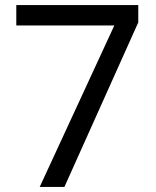

<svg xmlns="http://www.w3.org/2000/svg" viewBox="-20 -734 612 754"><path d="M136 0 429 -634H44V-714H523V-646L233 0Z"/></svg>

Font: lguzrati05
Style: Book
Weight: 400
Designer: Jelle Bosma - Monotype Design Team, Universal Thirst
Foundry: Monotype Imaging Inc.
Version: Version 2.106